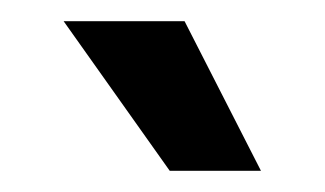

<svg xmlns="http://www.w3.org/2000/svg" viewBox="-20 -900 306 181"><path d="M140 -739 40 -880H154L226 -739Z"/></svg>

Font: Mona Sans Expanded Medium
Style: Regular
Weight: 500
Width: 7
Designer: Deni Anggara
Foundry: GitHub
Version: Version 2.000